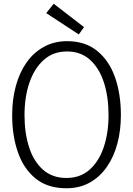

<svg xmlns="http://www.w3.org/2000/svg" viewBox="-20 -997 711 1026"><path d="M401 -813 227 -927 267 -977 429 -852ZM335 9Q235 9 171 -42.5Q107 -94 76 -182.5Q45 -271 45 -382Q45 -465 64.5 -537Q84 -609 121.5 -662.5Q159 -716 214 -746.5Q269 -777 339 -777Q436 -777 500 -724.5Q564 -672 595 -583Q626 -494 626 -382Q626 -300 607 -229Q588 -158 550.5 -104.5Q513 -51 459 -21Q405 9 335 9ZM335 -46Q409 -46 459 -90.5Q509 -135 534.5 -211Q560 -287 560 -382Q560 -479 535.5 -555.5Q511 -632 461.5 -677Q412 -722 338 -722Q264 -722 213.5 -676.5Q163 -631 137 -554.5Q111 -478 111 -382Q111 -286 135.5 -210Q160 -134 210 -90Q260 -46 335 -46Z"/></svg>

Font: Yaldevi Light
Style: Regular
Weight: 300
Designer: Sol Matas, Rajitha Manaperi, Kosala Senevirathne
Foundry: Mooniak
Version: Version 1.100